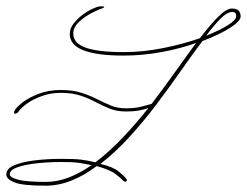

<svg xmlns="http://www.w3.org/2000/svg" viewBox="-70 -579 782 608"><path d="M122 -294Q161 -294 188.5 -285Q216 -276 237.5 -265Q259 -254 280.5 -245Q302 -236 329 -236Q358 -236 378.5 -241.5Q399 -247 410 -250Q449 -301 484.5 -351Q520 -401 551 -443Q501 -425 441 -414Q381 -403 321 -403Q151 -403 151 -471Q151 -489 163 -504.5Q175 -520 192 -532.5Q209 -545 225 -552Q241 -559 249 -559Q260 -559 260 -557Q260 -555 255 -553Q244 -550 221.5 -538.5Q199 -527 180.5 -510Q162 -493 162 -473Q162 -442 201.5 -428Q241 -414 321 -414Q384 -414 448 -427Q512 -440 563 -458Q595 -500 621 -526Q647 -552 665 -552Q692 -552 692 -527Q692 -512 658 -490.5Q624 -469 571 -449Q540 -408 504 -356.5Q468 -305 427 -250.5Q386 -196 341 -146.5Q296 -97 248 -60Q289 -50 306.5 -35.5Q324 -21 329 -14Q334 -9 330 -5Q326 -1 320 -7Q316 -12 297 -27Q278 -42 236 -53Q198 -24 157 -7.5Q116 9 75 9Q1 9 -24.5 -1.5Q-50 -12 -50 -26Q-50 -45 -25.5 -55.5Q-1 -66 39 -71Q79 -76 125 -76Q166 -76 186.5 -73.5Q207 -71 232 -65Q276 -98 318.5 -143Q361 -188 400 -237Q390 -233 372.5 -229.5Q355 -226 328 -226Q300 -226 277.5 -235Q255 -244 233.5 -255.5Q212 -267 185.5 -276Q159 -285 122 -285Q91 -285 63 -275Q35 -265 15.5 -251Q-4 -237 -11 -226Q-15 -220 -21 -219Q-27 -218 -25 -226Q-20 -238 0.5 -254Q21 -270 52.5 -282Q84 -294 122 -294ZM583 -466Q626 -483 652 -499.5Q678 -516 678 -528Q678 -534 675.5 -537.5Q673 -541 665 -541Q650 -541 629.5 -521Q609 -501 583 -466ZM75 -3Q112 -3 148 -17Q184 -31 220 -56Q196 -61 178.5 -63.5Q161 -66 124 -66Q85 -66 47.5 -62Q10 -58 -14.5 -49.5Q-39 -41 -39 -27Q-39 -17 -12.5 -10Q14 -3 75 -3Z"/></svg>

Font: Kapakana Light
Style: Regular
Weight: 300
Designer: Kyosuke Nagai
Version: Version 1.000